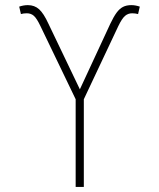

<svg xmlns="http://www.w3.org/2000/svg" viewBox="-20 -737 626 757"><path d="M278.3 -345.7 139.6 -633.8Q125 -664.6 113.5 -674.6Q102.1 -684.6 85.9 -684.6Q72.8 -684.6 62.5 -681.6L55.7 -710.9Q73.2 -716.8 89.8 -716.8Q116.2 -716.8 134.3 -700.4Q152.3 -684.1 170.9 -643.6L294.9 -384.8L415 -643.6Q428.2 -671.4 439.7 -687Q451.2 -702.6 464.8 -709.7Q478.5 -716.8 498 -716.8Q513.7 -716.8 531.2 -710.9L524.4 -681.6Q512.7 -684.6 501 -684.6Q484.9 -684.6 472.9 -674.3Q460.9 -664.1 446.3 -633.8L310.5 -345.7V0H278.3Z"/></svg>

Font: Pretendard GOV Thin
Style: Regular
Weight: 100
Designer: Base glyphs from Inter by Rasmus Andersson; Hangeul glyphs from Noto Sans CJK(Source Han Sans) by Jang Soo-young and Kan
Foundry: Kil Hyung-jin
Version: Version 1.309